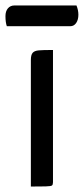

<svg xmlns="http://www.w3.org/2000/svg" viewBox="-66 -683 307 703"><path d="M0 0ZM47 0V-463Q47 -482 53.5 -489.5Q60 -497 75 -498.5Q90 -500 128 -500V-16Q128 -7 124.5 -4Q121 -1 101 -0.5Q81 0 47 0ZM-46 -624Q-46 -642 -37 -652.5Q-28 -663 -13 -663H214Q221 -646 221 -629Q221 -611 213 -599Q205 -587 191 -587H-41Q-46 -601 -46 -624Z"/></svg>

Font: Yanone Kaffeesatz
Style: Regular
Weight: 400
Designer: Yanone (Cyrillic: Daniel Pouzeot & Huerta Tipografica)
Foundry: Yanone
Version: Version 1.100;PS 001.100;hotconv 1.0.70;makeotf.lib2.5.58329